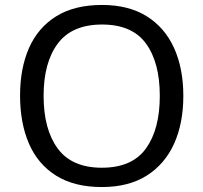

<svg xmlns="http://www.w3.org/2000/svg" viewBox="-20 -745 821 775"><path d="M720 -358Q720 -247 682.5 -164.5Q645 -82 572 -36Q499 10 391 10Q280 10 206.5 -36Q133 -82 97 -165Q61 -248 61 -359Q61 -469 97 -551Q133 -633 206.5 -679Q280 -725 392 -725Q499 -725 572 -679.5Q645 -634 682.5 -551.5Q720 -469 720 -358ZM156 -358Q156 -223 213 -145.5Q270 -68 391 -68Q513 -68 569 -145.5Q625 -223 625 -358Q625 -493 569 -569.5Q513 -646 392 -646Q271 -646 213.5 -569.5Q156 -493 156 -358Z"/></svg>

Font: Noto Sans Nag Mundari
Style: Regular
Weight: 400
Designer: Muthu Nedumaran
Version: Version 1.000; ttfautohint (v1.8.4.7-5d5b)